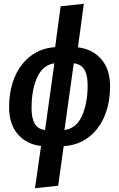

<svg xmlns="http://www.w3.org/2000/svg" viewBox="-20 -773 627 1010"><path d="M315 -4 286 204 164 217 196 -5Q120 -14 74 -66.5Q28 -119 28 -208Q28 -297 57 -366.5Q86 -436 140.5 -478Q195 -520 270 -525L299 -740L421 -753L390 -524Q466 -515 512.5 -462Q559 -409 559 -320Q559 -232 530 -162.5Q501 -93 446 -51Q391 -9 315 -4ZM441 -324Q441 -380 423 -408Q405 -436 368 -440L319 -89Q381 -97 411 -163Q441 -229 441 -324ZM217 -89 266 -440Q205 -431 175.5 -366Q146 -301 146 -204Q146 -149 163.5 -121Q181 -93 217 -89Z"/></svg>

Font: Fira Sans Condensed Medium
Style: Italic
Weight: 500
Width: 3
Italic angle: -8°
Designer: bBox Type GmbH & Carrois Corporate GbR & Edenspiekermann AG
Foundry: bBox Type GmbH & Carrois Corporate GbR & Edenspiekermann AG
Version: Version 4.301